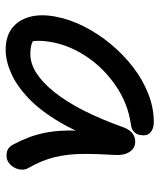

<svg xmlns="http://www.w3.org/2000/svg" viewBox="36 -576 550 661"><g transform="rotate(90 310.5 -245.0)"><path d="M151 10Q105 10 76.5 -12Q48 -34 37.5 -73Q27 -112 37 -163Q46 -211 70.5 -259.5Q95 -308 131 -351.5Q167 -395 210.5 -428.5Q254 -462 302.5 -481Q351 -500 400 -500Q423 -500 436 -488Q449 -476 444 -452Q442 -440 433 -431.5Q424 -423 407 -421Q337 -411 277.5 -371Q218 -331 178.5 -274.5Q139 -218 126 -156Q120 -127 120 -103.5Q120 -80 130 -43L92 -112Q110 -89 124.5 -82Q139 -75 166 -75Q230 -75 296 -157Q362 -239 418 -396Q425 -415 437.5 -425.5Q450 -436 467 -436Q490 -436 502.5 -416.5Q515 -397 513 -367Q509 -304 509.5 -253.5Q510 -203 520.5 -159Q531 -115 558 -68Q564 -58 563.5 -45Q563 -32 556.5 -20Q550 -8 539.5 -0.5Q529 7 515 7Q500 7 491.5 1Q483 -5 477 -16Q463 -42 452 -71Q441 -100 434.5 -137.5Q428 -175 429 -226Q430 -277 439 -347L475 -348Q442 -248 402 -179.5Q362 -111 318.5 -69.5Q275 -28 232 -9Q189 10 151 10Z"/></g></svg>

Font: Shantell Sans
Style: Italic
Weight: 400
Italic angle: -11°
Designer: Stephen Nixon, Anya Danilova, Shantell Martin
Foundry: Arrow Type
Version: Version 1.011;[c5ecc13dd]